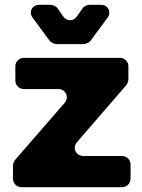

<svg xmlns="http://www.w3.org/2000/svg" viewBox="-20 -780 593 800"><path d="M116 -706 187 -610C191 -604 207 -596 215 -596H329C337 -596 353 -604 357 -610L428 -706C446 -730 430 -760 401 -760H352C343 -760 327 -752 323 -744L301 -712C286 -690 258 -690 243 -712L221 -744C217 -752 201 -760 192 -760H144C114 -760 98 -730 116 -706ZM515 -448V-504C515 -523 499 -539 480 -539H79C60 -539 44 -523 44 -504V-444C44 -425 60 -409 79 -409H222C254 -409 270 -375 249 -351L43 -114C39 -110 34 -96 34 -91V-35C34 -16 50 0 69 0H489C508 0 524 -16 524 -35V-95C524 -114 508 -130 489 -130H328C296 -130 280 -164 301 -188L506 -425C510 -429 515 -443 515 -448Z"/></svg>

Font: Trueno
Style: RoundBd
Weight: 700
Designer: Julieta Ulanovsky, Jasper
Foundry: Julieta Ulanovsky, Cannot Into Space Fonts
Version: Version 3.001